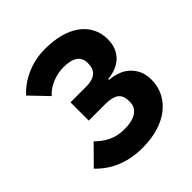

<svg xmlns="http://www.w3.org/2000/svg" viewBox="-195 -848 997 997"><g transform="rotate(-45 304.0 -349.0)"><path d="M285 12Q208 12 144 -13Q80 -38 29 -91L129 -192Q161 -159 199.5 -141Q238 -123 285 -123Q345 -123 376 -144Q407 -165 407 -203V-211Q407 -251 383 -268.5Q359 -286 308 -286H187V-420H302Q395 -420 395 -497V-502Q395 -575 290 -575Q248 -575 208 -558.5Q168 -542 141 -512L49 -608Q93 -656 155.5 -683Q218 -710 290 -710Q352 -710 401 -696.5Q450 -683 484.5 -657.5Q519 -632 537.5 -596Q556 -560 556 -515Q556 -479 544.5 -452.5Q533 -426 513.5 -408Q494 -390 467.5 -380Q441 -370 411 -367V-361Q441 -359 469.5 -349Q498 -339 519.5 -320Q541 -301 554.5 -273Q568 -245 568 -207Q568 -158 548 -118Q528 -78 491.5 -49Q455 -20 402.5 -4Q350 12 285 12Z"/></g></svg>

Font: Aneliza ExtraBold
Style: Regular
Weight: 800
Designer: Mike Abbink, Paul van der Laan, Pieter van Rosmalen
Foundry: Bold Monday
Version: Version 3.001;September 8, 2019;FontCreator 11.5.0.2425 64-b